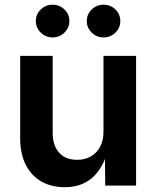

<svg xmlns="http://www.w3.org/2000/svg" viewBox="-20 -781 658 808"><path d="M252.4 6.8Q195.8 6.8 153.6 -17.6Q111.3 -42 88.1 -88.1Q64.9 -134.3 64.9 -198.7V-545.9H201.7V-221.2Q201.7 -168.5 229 -138.4Q256.3 -108.4 304.7 -108.4Q336.9 -108.4 362.1 -122.6Q387.2 -136.7 401.4 -163.6Q415.5 -190.4 415.5 -228V-545.9H552.7V0H422.9L421.4 -135.7H430.2Q408.2 -65.4 363.8 -29.3Q319.3 6.8 252.4 6.8ZM416 -623.5Q386.7 -623.5 366 -643.8Q345.2 -664.1 345.2 -692.4Q345.2 -721.2 366 -741.2Q386.7 -761.2 416 -761.2Q445.3 -761.2 465.8 -741.2Q486.3 -721.2 486.3 -692.4Q486.3 -664.1 465.8 -643.8Q445.3 -623.5 416 -623.5ZM201.7 -623.5Q172.4 -623.5 151.6 -643.8Q130.9 -664.1 130.9 -692.4Q130.9 -721.2 151.6 -741.2Q172.4 -761.2 201.7 -761.2Q230.5 -761.2 251.2 -741.2Q272 -721.2 272 -692.4Q272 -664.1 251.2 -643.8Q230.5 -623.5 201.7 -623.5Z"/></svg>

Font: Inter
Style: 650
Weight: 650
Designer: Rasmus Andersson
Foundry: rsms
Version: Version 4.001;git-66647c0bb